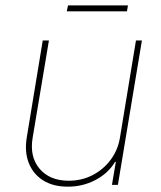

<svg xmlns="http://www.w3.org/2000/svg" viewBox="-20 -699 607 726"><path d="M433.6 -178.7 494.1 -545.9H516.6L425.8 0H403.3L418 -86.9H415Q389.6 -43.9 340.8 -18.3Q292 7.3 235.4 6.8Q181.2 6.8 143.3 -16.8Q105.5 -40.5 88.9 -82.5Q72.3 -124.5 81.1 -178.7L141.6 -545.9H165L103.5 -178.7Q91.3 -106.4 129.6 -61Q168 -15.6 240.2 -15.6Q288.6 -15.6 329.6 -36.6Q370.6 -57.6 398.2 -94.5Q425.8 -131.3 433.6 -178.7ZM463.9 -678.7 460 -656.2H232.4L237.3 -678.7Z"/></svg>

Font: Inter Tight Thin
Style: Italic
Weight: 250
Italic angle: -9.39999°
Designer: Rasmus Andersson
Foundry: rsms
Version: Version 3.004